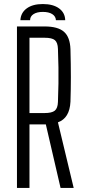

<svg xmlns="http://www.w3.org/2000/svg" viewBox="-20 -931 421 951"><path d="M64 0V-800H201Q267 -800 297 -773.5Q327 -747 329 -687Q331 -609 331 -549.5Q331 -490 329 -427Q325 -346 267 -325L345 0H280L207 -315H126V0ZM126 -371H200Q237 -371 251.5 -383Q266 -395 267 -426Q269 -476 269.5 -516.5Q270 -557 269.5 -597.5Q269 -638 267 -689Q266 -720 252 -732Q238 -744 201 -744H126ZM81 -831Q83 -868 112.5 -889.5Q142 -911 192 -911Q243 -911 272.5 -889.5Q302 -868 303 -831H257Q256 -850 239 -861Q222 -872 192 -872Q163 -872 146 -861Q129 -850 129 -831Z"/></svg>

Font: Big Shoulders Text Light
Style: Regular
Weight: 300
Designer: Patric King
Foundry: XO Type Co
Version: Version 1.000; ttfautohint (v1.8.2)